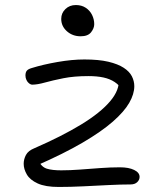

<svg xmlns="http://www.w3.org/2000/svg" viewBox="-20 -732 643 762"><path d="M213 10Q160 10 129.5 -4Q99 -18 86.5 -39.5Q74 -61 74 -82Q74 -100 83 -117Q92 -134 117 -144Q225 -191 301.5 -237.5Q378 -284 417 -330Q456 -376 451 -419L468 -372Q454 -394 435 -406.5Q416 -419 390.5 -424.5Q365 -430 331 -430Q274 -430 231.5 -421.5Q189 -413 158.5 -404.5Q128 -396 108 -396Q102 -396 95.5 -401Q89 -406 85 -414.5Q81 -423 81 -432Q81 -445 86.5 -451.5Q92 -458 106 -462Q151 -476 208.5 -486Q266 -496 315 -496Q372 -496 410 -487Q448 -478 471 -463Q494 -448 503.5 -429Q513 -410 513 -390Q513 -359 493 -324Q473 -289 428 -249.5Q383 -210 308 -166Q233 -122 123 -74L133 -94Q145 -69 166 -62.5Q187 -56 223 -56Q258 -56 297.5 -59Q337 -62 378 -65Q419 -68 456 -68Q491 -68 512.5 -57.5Q534 -47 534 -30Q534 -18 524.5 -9Q515 0 498 0Q460 0 410.5 2.5Q361 5 310 7.5Q259 10 213 10ZM300 -588Q268 -588 245.5 -608Q223 -628 223 -657Q223 -680 239.5 -696Q256 -712 281 -712Q304 -712 320.5 -701Q337 -690 345.5 -672.5Q354 -655 354 -636Q354 -620 341.5 -604Q329 -588 300 -588Z"/></svg>

Font: Shantell Sans Light
Style: Regular
Weight: 300
Designer: Stephen Nixon, Anya Danilova, Shantell Martin
Foundry: Arrow Type
Version: Version 1.011;[c5ecc13dd]